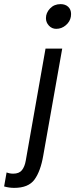

<svg xmlns="http://www.w3.org/2000/svg" viewBox="-47 -718 365 932"><path d="M22 194Q91 194 120.5 153.5Q150 113 163 37L255 -482H174L78 62Q73 91 59.5 108Q46 125 17 125Q0 125 -15 119L-27 187Q-3 194 22 194ZM176 -630Q176 -609 190.5 -593.5Q205 -578 226 -578Q252 -578 272.5 -595.5Q293 -613 297 -637Q298 -642 298 -650Q298 -672 284 -685Q270 -698 247 -698Q216 -698 196 -677Q176 -656 176 -630Z"/></svg>

Font: Geom Light
Style: Italic
Weight: 300
Italic angle: -10°
Version: Version 1.102